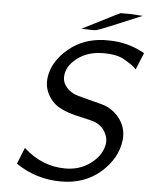

<svg xmlns="http://www.w3.org/2000/svg" viewBox="-58 -900 763 965"><g transform="rotate(5 323.0 -417.5)"><path d="M322 -757 486 -840 511 -852H516H561L623 -848Q409 -758 399 -757Q391 -755 377.5 -755Q364 -755 346.5 -756Q329 -757 322 -757ZM58 -53 91 -135Q185 -50 302 -50Q373 -50 426 -88.5Q479 -127 492 -179Q501 -213 485 -244Q470 -278 429 -296Q413 -302 355 -315Q290 -328 248.5 -351Q207 -374 185 -420Q165 -463 177 -516Q194 -589 264.5 -646.5Q335 -704 435 -710H466Q560 -710 646 -662L611 -577L602 -586Q592 -594 590 -596L577 -605Q571 -609 564 -613Q557 -617 551 -621Q514 -644 443 -644Q364 -644 311 -603Q258 -562 256 -511Q254 -480 276.5 -454.5Q299 -429 336 -419Q353 -414 410 -399.5Q467 -385 474 -382Q523 -362 553 -317.5Q583 -273 577 -217Q566 -124 485.5 -53.5Q405 17 286 17Q160 17 58 -53Z"/></g></svg>

Font: Coval
Style: Light Italic
Weight: 300
Foundry: Context Ltd
Version: Version 001.000